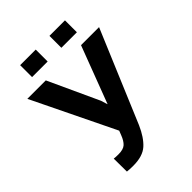

<svg xmlns="http://www.w3.org/2000/svg" viewBox="-251 -1003 1133 1133"><g transform="rotate(-45 315.5 -436.0)"><path d="M502 -782H372.5V-881.5H502ZM258 -782H128V-881.5H258ZM180.5 10.5Q149.5 10.5 129.5 8L128.5 -101Q140.5 -99 167 -99Q207 -99 225.5 -115.8Q244 -132.5 257.5 -168L268 -195L17.5 -711H171.5L317 -395L329 -355H330.5L465.5 -711H616L373.5 -135Q342 -63.5 301 -26.5Q260 10.5 180.5 10.5Z"/></g></svg>

Font: Roberto Sans
Style: Bold
Weight: 700
Designer: Google (font) & Cristiano Sobral (main changes)
Version: Version 1.000;October 12, 2021;FontCreator 14.0.0.2814 64-bi